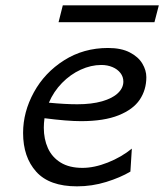

<svg xmlns="http://www.w3.org/2000/svg" viewBox="-20 -673 604 706"><path d="M263.2 12.2Q161.6 12.2 113.3 -41.5Q64.9 -95.2 64.9 -184.1Q64.9 -261.2 104.5 -333.5Q144 -405.8 215.6 -451.2Q287.1 -496.6 377.4 -496.6Q425.8 -496.6 457.3 -480.2Q488.8 -463.9 503.4 -439.2Q518.1 -414.6 518.1 -389.2Q518.1 -342.8 493.9 -306.6Q469.7 -270.5 416 -249Q362.3 -227.5 277.8 -227.5Q227.5 -227.5 143.6 -238.3Q141.1 -219.7 141.1 -203.6Q141.1 -161.6 156.2 -128.2Q171.4 -94.7 203.1 -75.2Q234.9 -55.7 283.2 -55.7Q326.7 -55.7 376.5 -75.4Q426.3 -95.2 464.8 -126.5L459.5 -42Q422.4 -20 370.4 -3.9Q318.4 12.2 263.2 12.2ZM264.2 -289.6Q316.9 -289.6 355.2 -300.5Q393.6 -311.5 413.6 -330.6Q433.6 -349.6 433.6 -373Q433.6 -390.6 422.9 -404.5Q412.1 -418.5 393.6 -426.3Q375 -434.1 352.5 -434.1Q314.5 -434.1 276.6 -416.7Q238.8 -399.4 208 -367.9Q177.2 -336.4 159.7 -295.4Q219.7 -289.6 264.2 -289.6ZM210.9 -653.3H564L547.9 -591.3H195.3Z"/></svg>

Font: Lesson One Light
Style: Italic
Weight: 300
Italic angle: -14°
Designer: But Ko, Victor Gaultney, Annie Olsen, Julie Remington, Don Collingsworth, Eric Hays, Becca Hirsbrunner
Version: Version 1.100